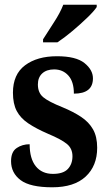

<svg xmlns="http://www.w3.org/2000/svg" viewBox="-20 -786 460 816"><path d="M202 10Q108 10 67.5 -20.5Q27 -51 27 -101Q27 -141 51 -157Q75 -173 106 -173Q106 -112 132 -79.5Q158 -47 205 -47Q249 -47 268.5 -68Q288 -89 288 -122Q288 -155 264 -174.5Q240 -194 185 -217Q134 -239 100.5 -261.5Q67 -284 51 -314.5Q35 -345 35 -392Q35 -470 86.5 -508.5Q138 -547 222 -547Q303 -547 339 -518Q375 -489 375 -453Q375 -388 294 -388Q294 -439 270.5 -465Q247 -491 210 -491Q178 -491 159.5 -474Q141 -457 141 -427Q141 -392 163.5 -373Q186 -354 246 -330Q292 -311 325 -289Q358 -267 375.5 -236Q393 -205 393 -158Q393 -81 344 -35.5Q295 10 202 10ZM163 -619Q183 -651 209.5 -691.5Q236 -732 249 -766H391V-756Q380 -739 351 -711Q322 -683 287.5 -654Q253 -625 224 -606H163Z"/></svg>

Font: Noto Serif Khmer Condensed
Style: Bold
Weight: 700
Width: 3
Designer: Danh Hong and the Monotype Design Team
Foundry: Monotype Imaging Inc.
Version: Version 2.004; ttfautohint (v1.8.4.7-5d5b)